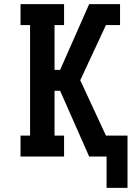

<svg xmlns="http://www.w3.org/2000/svg" viewBox="-20 -755 640 926"><path d="M494 151V0H410L270 -317H243V-101H289V0H79V-101H125V-634H79V-735H289V-634H243V-418H270L410 -735H559V-634H491L367 -368L491 -101H595V151Z"/></svg>

Font: Iosevka Slab Extended
Style: Bold
Weight: 700
Width: 7
Monospace: yes
Designer: Belleve Invis
Foundry: Belleve Invis
Version: Version 11.1.0; ttfautohint (v1.8.3)